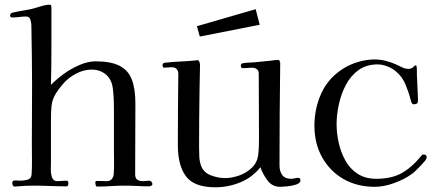

<svg xmlns="http://www.w3.org/2000/svg" viewBox="-20 -791 1844 814"><path d="M626 -11Q626 -6 621 -3.5Q616 -1 611 -1Q586 -1 560.5 -2.5Q535 -4 509 -4Q480 -4 450.5 -2Q421 0 392 0Q387 0 385.5 -6.5Q384 -13 384 -17Q384 -24 391 -24Q402 -24 412.5 -23.5Q423 -23 433 -23Q446 -23 453.5 -31.5Q461 -40 462 -52Q464 -77 463.5 -102Q463 -127 463 -151Q463 -181 463 -210.5Q463 -240 463 -270Q463 -300 463 -330Q463 -360 461 -390Q460 -403 458.5 -415.5Q457 -428 453 -440Q443 -467 420.5 -481.5Q398 -496 369 -496Q335 -496 302 -478.5Q269 -461 247 -435Q223 -407 212 -386Q201 -365 198.5 -342Q196 -319 196 -282V-106Q196 -95 195.5 -75Q195 -55 200.5 -39Q206 -23 223 -23Q233 -23 242 -24Q251 -25 261 -25Q270 -25 270 -15Q270 -10 268.5 -5.5Q267 -1 261 -1Q227 -1 191.5 -2.5Q156 -4 121 -4Q89 -4 56 -1Q52 -1 49 -0.5Q46 0 42 0Q37 0 34.5 -5.5Q32 -11 32 -15Q32 -26 43 -26Q49 -26 55 -25.5Q61 -25 68 -25Q82 -25 97.5 -29.5Q113 -34 114 -52Q116 -85 115.5 -118Q115 -151 115 -183Q115 -245 115.5 -306Q116 -367 116 -428Q116 -492 115 -555.5Q114 -619 113 -683Q113 -694 109 -707.5Q105 -721 91 -721Q77 -721 62 -719Q47 -717 32 -717Q23 -717 23 -725Q23 -734 32 -737Q52 -742 71.5 -745Q91 -748 110 -752Q127 -756 150.5 -763.5Q174 -771 190 -771Q196 -771 197 -767.5Q198 -764 198 -759Q198 -677 198 -595Q198 -513 196 -431Q218 -454 249.5 -477Q281 -500 317 -515.5Q353 -531 385 -531Q450 -531 487 -512Q524 -493 539 -453.5Q554 -414 554 -351Q554 -276 553.5 -201.5Q553 -127 553 -52Q553 -36 561.5 -29.5Q570 -23 586 -23Q593 -23 599.5 -24Q606 -25 613 -25Q618 -25 622 -20.5Q626 -16 626 -11Z M1254 -27Q1254 -15 1236.5 -9Q1219 -3 1198 -1Q1177 1 1168 1Q1134 1 1114 -26Q1094 -53 1084 -82Q1050 -39 999 -18Q948 3 893 3Q803 3 768.5 -43.5Q734 -90 734 -175Q734 -250 734.5 -325.5Q735 -401 736 -476Q736 -506 707 -506Q699 -506 691 -505Q683 -504 675 -504Q672 -504 670.5 -507.5Q669 -511 669 -513Q669 -524 679 -525Q714 -529 749.5 -530.5Q785 -532 820 -536Q828 -528 828 -516Q828 -491 827 -465Q826 -439 826 -413Q825 -352 824.5 -290.5Q824 -229 824 -167Q824 -148 825 -126.5Q826 -105 833 -87Q844 -59 874.5 -47.5Q905 -36 933 -36Q964 -36 995.5 -47.5Q1027 -59 1049.5 -81.5Q1072 -104 1075 -138Q1077 -155 1077.5 -172.5Q1078 -190 1078 -207L1077 -479Q1077 -492 1068.5 -498Q1060 -504 1049 -504Q1039 -504 1029.5 -503Q1020 -502 1010 -502Q1001 -502 1001 -512Q1001 -522 1010 -523Q1022 -525 1035 -525.5Q1048 -526 1061 -527L1130 -534Q1137 -535 1144.5 -536Q1152 -537 1159 -537Q1164 -537 1166 -531.5Q1168 -526 1168 -523Q1165 -306 1165 -90Q1165 -65 1176.5 -49Q1188 -33 1215 -33Q1223 -33 1229.5 -35Q1236 -37 1243 -37Q1254 -37 1254 -27ZM1081 -686 827 -636 815 -680 1064 -752Z M1789 -124Q1789 -117 1778 -104.5Q1767 -92 1762 -87Q1753 -78 1744 -69Q1735 -60 1724 -52Q1693 -30 1650 -14.5Q1607 1 1569 1Q1493 1 1435.5 -32.5Q1378 -66 1345.5 -124.5Q1313 -183 1313 -258Q1313 -332 1343 -397Q1373 -462 1438 -502Q1466 -519 1500.5 -529Q1535 -539 1567 -539Q1592 -539 1615.5 -533Q1639 -527 1661 -517Q1674 -511 1686 -505Q1698 -499 1712 -499Q1724 -499 1731.5 -506.5Q1739 -514 1743 -514Q1746 -514 1746 -510Q1748 -498 1747.5 -486Q1747 -474 1748 -463Q1749 -441 1750 -419Q1751 -397 1752 -375V-372Q1753 -361 1750 -355Q1747 -349 1734 -349Q1727 -349 1724.5 -357Q1722 -365 1720 -371Q1713 -400 1699 -433Q1685 -466 1661 -486Q1646 -500 1623.5 -509Q1601 -518 1581 -518Q1533 -518 1499.5 -493.5Q1466 -469 1446 -430.5Q1426 -392 1416.5 -348Q1407 -304 1407 -265Q1407 -226 1416 -185.5Q1425 -145 1444.5 -110Q1464 -75 1496.5 -54Q1529 -33 1575 -33Q1639 -33 1682 -56.5Q1725 -80 1765 -129Q1769 -136 1776 -136Q1789 -136 1789 -124Z"/></svg>

Font: Kaisei HarunoUmi
Style: Regular
Weight: 400
Designer: Font-Kai, 金井和夫
Foundry: KAZUO KANAI
Version: Version 5.003